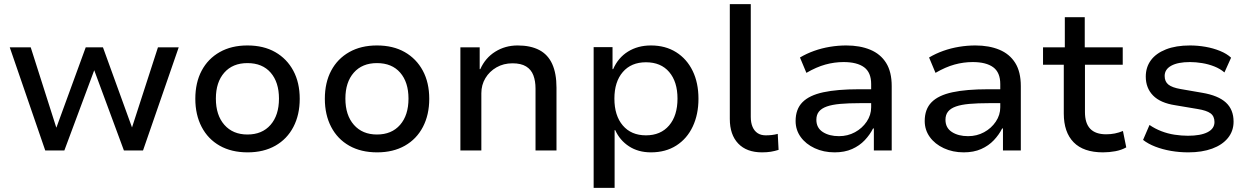

<svg xmlns="http://www.w3.org/2000/svg" viewBox="-20 -725 6020 925"><path d="M198 0 27 -497H128L251 -111H252L393 -497H476L616 -111L741 -497H841L669 0H577L432 -392H436L290 0Z M1173 9Q1095 9 1038.5 -23Q982 -55 951.5 -113.5Q921 -172 921 -249Q921 -327 951.5 -384.5Q982 -442 1038.5 -474Q1095 -506 1172 -506Q1250 -506 1306 -474Q1362 -442 1393 -384.5Q1424 -327 1424 -249Q1424 -172 1393.5 -113.5Q1363 -55 1306.5 -23Q1250 9 1173 9ZM1172 -77Q1243 -77 1283.5 -123.5Q1324 -170 1324 -250Q1324 -329 1284 -375Q1244 -421 1172 -421Q1101 -421 1060.5 -375Q1020 -329 1020 -250Q1020 -170 1061 -123.5Q1102 -77 1172 -77Z M1797 9Q1719 9 1662.5 -23Q1606 -55 1575.5 -113.5Q1545 -172 1545 -249Q1545 -327 1575.5 -384.5Q1606 -442 1662.5 -474Q1719 -506 1796 -506Q1874 -506 1930 -474Q1986 -442 2017 -384.5Q2048 -327 2048 -249Q2048 -172 2017.5 -113.5Q1987 -55 1930.5 -23Q1874 9 1797 9ZM1796 -77Q1867 -77 1907.5 -123.5Q1948 -170 1948 -250Q1948 -329 1908 -375Q1868 -421 1796 -421Q1725 -421 1684.5 -375Q1644 -329 1644 -250Q1644 -170 1685 -123.5Q1726 -77 1796 -77Z M2198 0V-497H2291V-392H2294Q2318 -446 2366 -476Q2414 -506 2474 -506Q2536 -506 2578 -484Q2620 -462 2640.5 -416.5Q2661 -371 2661 -303V0H2560V-298Q2560 -335 2549.5 -362.5Q2539 -390 2514.5 -405Q2490 -420 2449 -420Q2406 -420 2372 -400.5Q2338 -381 2318.5 -348.5Q2299 -316 2299 -276V0Z M2840 180V-498H2931V-392H2934Q2958 -447 3005.5 -476.5Q3053 -506 3116 -506Q3186 -506 3237.5 -473.5Q3289 -441 3317 -383.5Q3345 -326 3345 -249Q3345 -174 3317.5 -115.5Q3290 -57 3238.5 -24Q3187 9 3116 9Q3055 9 3010.5 -20Q2966 -49 2944 -98H2941V180ZM3092 -73Q3163 -73 3203.5 -120.5Q3244 -168 3244 -250Q3244 -331 3204 -378Q3164 -425 3092 -425Q3021 -425 2980.5 -378Q2940 -331 2940 -250Q2940 -168 2980.5 -120.5Q3021 -73 3092 -73Z M3651 9Q3577 9 3536.5 -33.5Q3496 -76 3496 -152V-705H3597V-162Q3597 -134 3605.5 -114Q3614 -94 3630 -83.5Q3646 -73 3669 -73Q3684 -73 3698 -74.5Q3712 -76 3727 -80L3731 -3Q3712 3 3693.5 6Q3675 9 3651 9Z M4001 9Q3948 9 3905 -11Q3862 -31 3837.5 -65Q3813 -99 3813 -142Q3813 -199 3846 -232.5Q3879 -266 3946.5 -280.5Q4014 -295 4117 -295H4193V-228H4122Q4068 -228 4028.5 -224.5Q3989 -221 3963.5 -212Q3938 -203 3925.5 -187.5Q3913 -172 3913 -148Q3913 -109 3944 -89Q3975 -69 4022 -69Q4064 -69 4099 -88Q4134 -107 4155.5 -139Q4177 -171 4177 -208V-320Q4177 -376 4143 -401Q4109 -426 4044 -426Q4000 -426 3956.5 -414Q3913 -402 3865 -374L3834 -448Q3866 -467 3902.5 -480Q3939 -493 3978.5 -499.5Q4018 -506 4057 -506Q4123 -506 4172.5 -485.5Q4222 -465 4249 -422Q4276 -379 4276 -310V0H4190V-106H4186Q4171 -76 4146 -49.5Q4121 -23 4085 -7Q4049 9 4001 9Z M4623 9Q4570 9 4527 -11Q4484 -31 4459.5 -65Q4435 -99 4435 -142Q4435 -199 4468 -232.5Q4501 -266 4568.5 -280.5Q4636 -295 4739 -295H4815V-228H4744Q4690 -228 4650.5 -224.5Q4611 -221 4585.5 -212Q4560 -203 4547.5 -187.5Q4535 -172 4535 -148Q4535 -109 4566 -89Q4597 -69 4644 -69Q4686 -69 4721 -88Q4756 -107 4777.5 -139Q4799 -171 4799 -208V-320Q4799 -376 4765 -401Q4731 -426 4666 -426Q4622 -426 4578.5 -414Q4535 -402 4487 -374L4456 -448Q4488 -467 4524.5 -480Q4561 -493 4600.5 -499.5Q4640 -506 4679 -506Q4745 -506 4794.5 -485.5Q4844 -465 4871 -422Q4898 -379 4898 -310V0H4812V-106H4808Q4793 -76 4768 -49.5Q4743 -23 4707 -7Q4671 9 4623 9Z M5294 9Q5200 9 5152.5 -39.5Q5105 -88 5105 -178V-413H5005V-497H5110V-642H5206V-497H5389V-413H5207V-185Q5207 -131 5232.5 -104.5Q5258 -78 5309 -78Q5331 -78 5351 -82Q5371 -86 5390 -94L5406 -15Q5383 -2 5353.5 3.5Q5324 9 5294 9Z M5705 9Q5662 9 5621.5 2Q5581 -5 5546 -18.5Q5511 -32 5487 -51L5518 -123Q5544 -105 5575 -93Q5606 -81 5639 -76Q5672 -71 5703 -71Q5764 -71 5797.5 -88Q5831 -105 5831 -137Q5831 -165 5812 -179Q5793 -193 5749 -200L5642 -218Q5570 -229 5535 -265Q5500 -301 5500 -356Q5500 -401 5524.5 -434.5Q5549 -468 5597 -487Q5645 -506 5713 -506Q5750 -506 5787.5 -499.5Q5825 -493 5858 -479.5Q5891 -466 5911 -447L5879 -376Q5858 -394 5830 -405Q5802 -416 5771.5 -421Q5741 -426 5713 -426Q5655 -426 5623 -408.5Q5591 -391 5591 -359Q5591 -332 5609 -317.5Q5627 -303 5668 -296L5772 -278Q5849 -265 5886 -231Q5923 -197 5923 -139Q5923 -94 5896 -60.5Q5869 -27 5820 -9Q5771 9 5705 9Z"/></svg>

Font: Nunito Sans 12pt ExtraLight 7pt Medium
Style: Regular
Weight: 500
Version: Version 3.101;gftools[0.9.27]